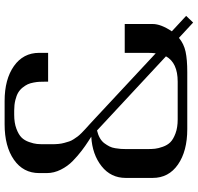

<svg xmlns="http://www.w3.org/2000/svg" viewBox="-32 -800 857 832"><g transform="rotate(-90 396.0 -383.5)"><path d="M583.5 -603H458.5V-618.7Q458.5 -631.8 458 -641.6Q457.5 -651.4 454.8 -666Q452.1 -680.7 447.3 -691.2Q442.4 -701.7 433.1 -713.4Q423.8 -725.1 411.1 -732.7Q398.4 -740.2 378.4 -745.1Q358.4 -750 333.5 -750H315.4Q280.3 -750 254.9 -740.5Q229.5 -731 216.8 -718.3Q204.1 -705.6 197 -685.3Q189.9 -665 188.7 -651.4Q187.5 -637.7 187.5 -618.7V-589.4Q187.5 -572.8 188.7 -558.8Q189.9 -544.9 193.4 -532.7Q196.8 -520.5 199.7 -511.5Q202.6 -502.4 209.5 -491.9Q216.3 -481.4 221.2 -474.9Q226.1 -468.3 236.3 -458Q246.6 -447.8 253.2 -441.9Q259.8 -436 273.4 -423.6Q287.1 -411.1 295.4 -403.3L581.5 -136.7Q583.5 -153.8 583.5 -172.9V-271H708.5V-149.9Q708.5 -114.3 676.8 -66.9L743.7 -4.9L714.8 25.4L648.4 -36.1Q622.6 -14.6 588.4 -7.3Q554.2 0 500 0H252.9Q157.7 0 99.6 -40.3Q41.5 -80.6 41.5 -149.9V-266.6Q41.5 -331.1 92.3 -371.3Q143.1 -411.6 220.2 -416Q218.3 -417.5 199.5 -429.4Q180.7 -441.4 159.2 -457.8Q137.7 -474.1 115 -496.1Q92.3 -518.1 77.4 -547.9Q62.5 -577.6 62.5 -608.4V-641.6Q62.5 -710.9 120.4 -751.2Q178.2 -791.5 273.9 -791.5H375Q468.8 -791.5 526.1 -751.2Q583.5 -710.9 583.5 -641.6ZM568.4 -92.3 247.1 -391.1Q228.5 -386.7 214.4 -378.7Q200.2 -370.6 191.9 -359.4Q183.6 -348.1 178 -337.2Q172.4 -326.2 170.2 -311.8Q168 -297.4 167.2 -287.6Q166.5 -277.8 166.5 -264.6V-172.9Q166.5 -153.8 168 -139.9Q169.4 -126 176.5 -106Q183.6 -85.9 196.3 -73.2Q209 -60.5 234.4 -51Q259.8 -41.5 294.9 -41.5H458.5Q540.5 -41.5 568.4 -92.3Z"/></g></svg>

Font: Gputeks
Style: Bold
Weight: 600
Width: 8
Version: Version 0.9